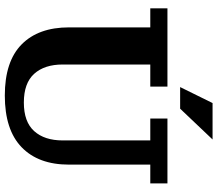

<svg xmlns="http://www.w3.org/2000/svg" viewBox="-74 -840 924 817"><g transform="rotate(90 388.5 -432.0)"><path d="M387 10Q242 10 169.5 -61.5Q97 -133 97 -263V-609H16V-682H349V-609H255V-236Q255 -159 294.5 -115Q334 -71 417 -71Q499 -71 538.5 -115Q578 -159 578 -236V-609H485V-682H761V-609H681V-263Q681 -133 607 -61.5Q533 10 387 10ZM351 -736 419 -874H574L443 -736Z"/></g></svg>

Font: Montagu Slab 144pt SemiBold
Style: Regular
Weight: 600
Version: Version 1.000